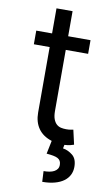

<svg xmlns="http://www.w3.org/2000/svg" viewBox="-98 -724 559 985"><g transform="rotate(10 182.0 -231.5)"><path d="M31.2 -474.4V-545.5H113.6V-676.1H197.4V-545.5H313.9V-474.4H197.4V-156.2Q197.4 -129.6 203.7 -113.5Q209.9 -97.3 220 -88.4Q230.1 -79.5 243.1 -76.7Q256 -73.9 269.9 -73.9Q283.7 -73.9 292.6 -75.5Q301.5 -77.1 306.8 -78.1L323.9 -2.8Q316.8 0 305 2.8Q293.3 5.7 275.2 6.7L271.3 25.6Q285.2 27.7 297.9 33.7Q310.7 39.8 322.1 49Q345.2 67.8 345.2 109.4Q345.2 132.5 335.6 151.5Q326 170.5 307.4 184.1Q288.7 197.8 260.8 205.4Q233 213.1 196 213.1L193.2 157.7Q209.9 157.7 223.9 155.2Q237.9 152.7 248 147.2Q258.2 141.7 264 133.2Q269.9 124.6 269.9 112.2Q269.9 99.8 265.4 91.8Q261 83.8 251.8 78.8Q242.5 73.9 228 71.2Q213.4 68.5 193.2 66.8L207.4 -2.1Q160.5 -17 137.1 -50.6Q113.6 -84.2 113.6 -133.5V-474.4Z"/></g></svg>

Font: Inter P
Style: Regular
Weight: 400
Designer: Rasmus Andersson
Foundry: rsms
Version: Version 3.018;git-588b23468